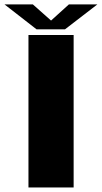

<svg xmlns="http://www.w3.org/2000/svg" viewBox="-36 -830 451 850"><path d="M90 -675H290V0H90ZM109.5 -810.5 190 -739 269 -810.5H395L251.5 -700H126L-16 -810.5Z"/></svg>

Font: Anybody Wide
Style: Bold
Weight: 700
Width: 7
Designer: Tyler Finck
Foundry: Etcetera Type Company
Version: Version 1.000; ttfautohint (v1.8)